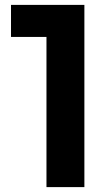

<svg xmlns="http://www.w3.org/2000/svg" viewBox="-20 -765 453 785"><path d="M325 0V-745H25V-614H170V0Z"/></svg>

Font: Plus Jakarta Sans ExtraBold
Style: Regular
Weight: 800
Designer: Gumpita Rahayu
Foundry: Tokotype
Version: Version 2.071;gftools[0.9.30]